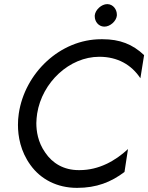

<svg xmlns="http://www.w3.org/2000/svg" viewBox="-20 -900 718 930"><path d="M439 -826C439 -824 439 -822 439 -820C439 -797 456 -772 484 -771C485 -771 486 -771 486 -771C513 -771 543 -797 546 -824C546 -826 546 -828 546 -830C546 -853 529 -879 501 -880C500 -880 499 -880 499 -880C472 -880 442 -853 439 -826ZM160 -350C184 -501 316 -625 461 -625C550 -625 617 -586 660 -521L678 -633C622 -686 560 -710 477 -710C474 -710 472 -710 470 -710C271 -710 100 -546 71 -350C68 -331 67 -313 67 -295C67 -240 79 -167 128 -100C177 -32 256 10 353 10C448 10 518 -18 583 -67L600 -178C539 -121 459 -76 366 -76C364 -76 363 -76 361 -76C289 -76 234 -109 199 -161C163 -212 156 -266 156 -304C156 -319 158 -334 160 -350Z"/></svg>

Font: Jost
Style: Italic
Weight: 400
Italic angle: -5°
Version: Version 3.710